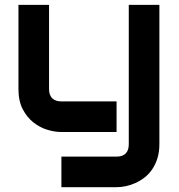

<svg xmlns="http://www.w3.org/2000/svg" viewBox="-20 -548 743 797"><path d="M641.6 50.8Q641.6 83.5 633.3 109.6Q625 135.7 611.3 155.5Q597.7 175.3 579.6 189.2Q561.5 203.1 541.7 211.9Q522 220.7 502 224.9Q481.9 229 463.9 229H234.9V102.1H463.9Q489.3 102.1 502 88.9Q514.6 75.7 514.6 50.8V-527.8H641.6ZM463.9 0H234.9Q207.5 0 176.5 -9.3Q145.5 -18.6 118.7 -39.8Q91.8 -61 74.2 -95Q56.6 -128.9 56.6 -178.2V-527.8H183.6V-178.2Q183.6 -153.3 196.8 -140.1Q210 -127 235.8 -127H463.9Z"/></svg>

Font: Audiowide
Style: Regular
Weight: 400
Version: Version 1.003